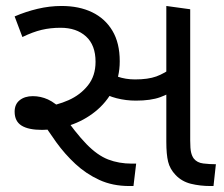

<svg xmlns="http://www.w3.org/2000/svg" viewBox="-20 -623 751 643"><path d="M413 0Q357 0 312.5 -20.5Q268 -41 232.5 -74Q197 -107 168.5 -146.5Q140 -186 116 -225L127 -265Q170 -270 209.5 -287.5Q249 -305 274.5 -337Q300 -369 300 -416Q300 -472 268 -501Q236 -530 183 -530Q149 -530 119.5 -523Q90 -516 55 -499L29 -568Q66 -584 106 -593.5Q146 -603 186 -603Q245 -603 288.5 -582Q332 -561 356.5 -520Q381 -479 381 -418Q381 -364 358.5 -321.5Q336 -279 298.5 -249Q261 -219 214.5 -203.5Q168 -188 121 -188Q75 -188 52 -202.5Q29 -217 29 -249Q29 -274 46 -287.5Q63 -301 90 -301Q116 -301 140.5 -290Q165 -279 199 -246H186Q233 -178 269.5 -140.5Q306 -103 342 -89Q378 -75 422 -75H436L427 0ZM435 -286Q402 -286 370.5 -294Q339 -302 316 -318L325 -389Q346 -376 373.5 -366.5Q401 -357 432 -357Q476 -357 503.5 -367Q531 -377 562 -400L577 -329Q548 -309 516.5 -297.5Q485 -286 435 -286ZM685 0Q650 0 619.5 -7.5Q589 -15 568 -37Q549 -57 543 -81.5Q537 -106 537 -148V-603L617 -592V-152Q617 -125 620 -112.5Q623 -100 629 -92Q640 -78 661 -75.5Q682 -73 703 -73L695 0Z"/></svg>

Font: uguzrati85
Style: Book
Weight: 400
Designer: Jelle Bosma - Monotype Design Team, Universal Thirst
Foundry: Monotype Imaging Inc.
Version: Version 2.106